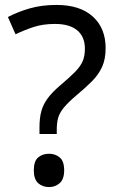

<svg xmlns="http://www.w3.org/2000/svg" viewBox="-20 -744 474 778"><path d="M140 -228Q140 -266 147.5 -293.5Q155 -321 173.5 -346Q192 -371 224 -398Q263 -431 284.5 -453Q306 -475 315 -496Q324 -517 324 -547Q324 -595 293 -621Q262 -647 203 -647Q154 -647 116 -634.5Q78 -622 43 -605L12 -675Q52 -696 100.5 -710Q149 -724 209 -724Q304 -724 356 -677Q408 -630 408 -549Q408 -504 393.5 -472.5Q379 -441 352.5 -414.5Q326 -388 290 -358Q257 -330 239.5 -309Q222 -288 216 -267.5Q210 -247 210 -218V-201H140ZM117 -54Q117 -91 134.5 -106Q152 -121 179 -121Q204 -121 222 -106Q240 -91 240 -54Q240 -18 222 -2Q204 14 179 14Q152 14 134.5 -2Q117 -18 117 -54Z"/></svg>

Font: guzrati25
Style: Book
Weight: 400
Designer: Jelle Bosma - Monotype Design Team, Universal Thirst
Foundry: Monotype Imaging Inc.
Version: Version 2.106